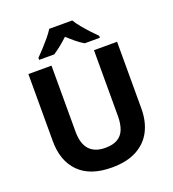

<svg xmlns="http://www.w3.org/2000/svg" viewBox="-165 -1059 1076 1194"><g transform="rotate(-20 373.5 -462.0)"><path d="M667 -272Q667 -188 634.5 -124.5Q602 -61 536 -25.5Q470 10 371 10Q228 10 154 -64.5Q80 -139 80 -270V-714H233V-278Q233 -198 268.5 -158.5Q304 -119 374 -119Q424 -119 455 -137Q486 -155 500 -191Q514 -227 514 -279V-714H667ZM450 -934Q464 -911 486.5 -883.5Q509 -856 533 -830.5Q557 -805 575 -787V-774H475Q449 -789 424 -809.5Q399 -830 373 -854Q347 -830 323 -810.5Q299 -791 273 -774H173V-787Q192 -806 215.5 -831.5Q239 -857 261.5 -884Q284 -911 298 -934Z"/></g></svg>

Font: Noto Sans Lao Looped
Style: Bold
Weight: 700
Designer: Mark Frömberg, Ben Mitchell
Foundry: The Fontpad Ltd
Version: Version 1.001